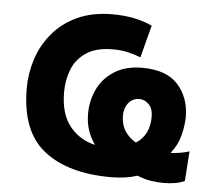

<svg xmlns="http://www.w3.org/2000/svg" viewBox="-45 -588 726 655"><g transform="rotate(5 318.0 -261.0)"><path d="M610 5Q582 18 538 18Q517 18 494 14.5Q471 11 448 1Q408 14 357 14Q210 14 127.5 -51Q45 -116 45 -264Q45 -315 61 -364Q77 -413 110.5 -453Q144 -493 195 -516.5Q246 -540 315 -540Q354 -540 387 -533.5Q420 -527 451 -513L422 -402Q402 -410 379 -415.5Q356 -421 327 -421Q269 -421 235 -398Q201 -375 187 -338.5Q173 -302 173 -262Q173 -186 207.5 -144Q242 -102 294 -91Q278 -113 269.5 -138.5Q261 -164 261 -195Q261 -242 280.5 -281Q300 -320 338 -343.5Q376 -367 432 -367Q515 -367 554.5 -323Q594 -279 594 -212Q594 -186 585.5 -151Q577 -116 553 -86Q589 -88 617 -97ZM432 -111Q478 -140 478 -203Q478 -232 463.5 -246Q449 -260 432 -260Q408 -260 394 -242.5Q380 -225 380 -199Q380 -168 394.5 -146Q409 -124 432 -111Z"/></g></svg>

Font: Ubuntu Sans ExtraBold
Style: Regular
Weight: 800
Designer: Dalton Maag Ltd
Foundry: Dalton Maag Ltd
Version: Version 1.006; ttfautohint (v1.8.4.7-5d5b)